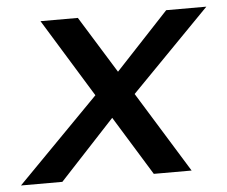

<svg xmlns="http://www.w3.org/2000/svg" viewBox="-59 -569 730 617"><g transform="rotate(-5 306.0 -260.0)"><path d="M93 -520.5 248 -268 -15.5 0H118L295.5 -191L413 0H535L374 -261L628 -520.5H498.5L327 -337L213.5 -520.5Z"/></g></svg>

Font: Monaspace Neon Medium
Style: Italic
Weight: 500
Italic angle: -11°
Designer: Riley Cran & the Lettermatic Team
Foundry: Lettermatic
Version: Version 1.200 (Monaspace Neon)